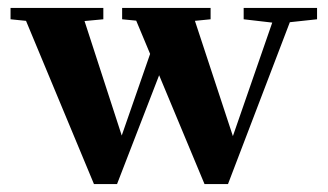

<svg xmlns="http://www.w3.org/2000/svg" viewBox="-20 -448 818 479"><path d="M214.4 11.2 44.9 -396 6.3 -399.9V-428.2H237.8V-399.9L190.9 -395.5L283.7 -109.9L354.5 -313.5L319.8 -396.5L284.7 -399.9V-428.2H505.4V-399.9L466.3 -396L561 -108.4L659.2 -391.6L587.9 -399.9V-428.2H771V-399.9L703.1 -392.6L548.8 11.2H490.2L377 -260.3L272 11.2Z"/></svg>

Font: Elstob 14pt
Style: Bold
Weight: 700
Designer: Peter S. Baker
Version: Version 1.015